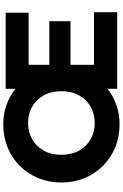

<svg xmlns="http://www.w3.org/2000/svg" viewBox="197 -952 770 1205"><g transform="rotate(-90 582.5 -350.0)"><path d="M404.5 15Q325.5 15 258.8 -12.8Q192 -40.5 142.8 -90Q93.5 -139.5 66.2 -206Q39 -272.5 39 -350Q39 -428 66.2 -494.5Q93.5 -561 142.8 -610.5Q192 -660 258.8 -687.5Q325.5 -715 404.5 -715Q469 -715 525.5 -694.8Q582 -674.5 627 -638.5V-700H1104.5V-556H778V-426H1051.5V-293H778V-145.5H1108V0H627V-60.5Q582 -25 525.5 -5Q469 15 404.5 15ZM412.5 -141Q470 -141 515 -166.8Q560 -192.5 586 -239.5Q612 -286.5 612 -350Q612 -414 586 -460.8Q560 -507.5 515 -533.5Q470 -559.5 412.5 -559.5Q355.5 -559.5 310.2 -533.5Q265 -507.5 239 -460.8Q213 -414 213 -350Q213 -286.5 239 -239.5Q265 -192.5 310.2 -166.8Q355.5 -141 412.5 -141Z"/></g></svg>

Font: Geologica
Style: Bold
Weight: 700
Designer: Sindre Bremnes, Frode Helland
Foundry: Monokrom Skriftforlag AS
Version: Version 1.010; ttfautohint (v1.8.4.7-5d5b);gftools[0.9.28]